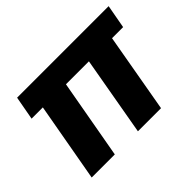

<svg xmlns="http://www.w3.org/2000/svg" viewBox="-108 -691 881 881"><g transform="rotate(-45 332.5 -250.5)"><path d="M54 0 123 -386H50L71 -501H665L644 -386H572L504 0H354L422 -386H273L204 0Z"/></g></svg>

Font: DM Sans 18pt Black
Style: Italic
Weight: 900
Italic angle: -10°
Designer: Colophon Foundry, Jonny Pinhorn
Foundry: Colophon Foundry
Version: Version 4.004;gftools[0.9.30]